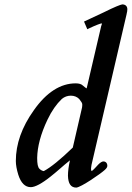

<svg xmlns="http://www.w3.org/2000/svg" viewBox="-20 -824 599 873"><path d="M450 -90C444 -90 436 -85 427 -76C419 -68 407 -53 397 -46L396 -47C395 -50 394 -52 394 -54V-59L396 -74L556 -761V-762C558 -769 559 -776 559 -782C559 -796 550 -804 536 -804C528 -803 500 -792 452 -768C404 -746 374 -731 362 -726L377 -691L387 -696C417 -710 436 -717 443 -718V-714C443 -713 442 -710 440 -705L374 -422C371 -423 365 -428 358 -434C350 -442 339 -445 324 -445C255 -445 191 -404 134 -323C79 -246 52 -169 52 -92C52 -74 56 -53 63 -30C75 8 94 27 120 27C139 27 170 11 211 -22C244 -48 264 -68 298 -95C292 -68 289 -45 289 -25C290 11 302 29 327 29C349 27 435 -32 456 -51C464 -58 468 -64 468 -70C468 -82 461 -90 450 -90ZM196 -280C215 -320 237 -351 261 -374C273 -384 287 -389 302 -389C317 -389 330 -384 340 -374C349 -363 354 -355 354 -350C354 -345 354 -340 353 -335L311 -153C255 -99 211 -63 179 -46C173 -47 166 -50 160 -56C152 -63 149 -79 149 -106C150 -157 165 -215 196 -280Z"/></svg>

Font: fbb
Style: Bold Italic
Weight: 700
Italic angle: -12°
Designer: David J. Perry, Michael Sharpe
Version: Version 0.991